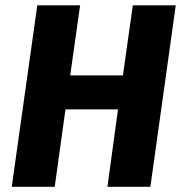

<svg xmlns="http://www.w3.org/2000/svg" viewBox="-20 -714 695 734"><path d="M189.2 0H24.9L122.6 -693.6H286.2L248.4 -425.7H449.9L487.7 -693.6H651.9L554.9 0H390.7L431.1 -295.7H230.3Z"/></svg>

Font: Fira Sans Variable
Style: Italic
Weight: 397
Italic angle: -8°
Designer: Carrois Corporate & Edenspiekermann AG
Foundry: Carrois Corporate GbR & Edenspiekermann AG
Version: Version 4.202